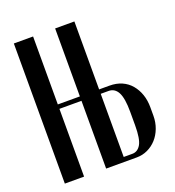

<svg xmlns="http://www.w3.org/2000/svg" viewBox="-128 -800 818 900"><g transform="rotate(-20 281.0 -349.5)"><path d="M138 -699V-360H248V-699H344V-360H395Q430 -360 457 -348Q484 -336 502.5 -314Q521 -292 531 -263Q541 -234 541 -199V-157Q541 -124 530 -95Q519 -66 500 -45Q481 -24 455.5 -12Q430 0 401 0H248V-338H138V0H42V-699ZM445 -212Q445 -279 429.5 -308.5Q414 -338 383 -338H344V-23H387Q414 -23 429.5 -49.5Q445 -76 445 -144Z"/></g></svg>

Font: Moniqa Narrow Heading
Style: Bold
Weight: 700
Width: 4
Designer: Rajesh Rajput
Foundry: Rajesh Rajput
Version: Version 1.000